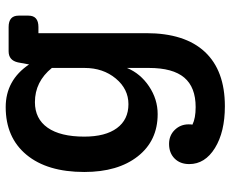

<svg xmlns="http://www.w3.org/2000/svg" viewBox="-86 -464 790 657"><g transform="rotate(-90 308.5 -135.0)"><path d="M545 -500Q584 -500 584 -466V-432Q584 -398 545 -398H524V-29Q524 103 460 171.5Q396 240 274 240Q186 240 131 206Q76 172 76 118Q76 87 95 68Q114 49 145 49Q174 49 193 68.5Q212 88 212 116Q212 125 211 129Q233 140 271 140Q339 140 372 101Q405 62 405 -20V-95Q386 -49 342 -19.5Q298 10 247 10Q156 10 102.5 -58Q49 -126 49 -241Q49 -368 108 -439Q167 -510 271 -510Q363 -510 417 -430L424 -468Q431 -500 462 -500ZM281 -90Q333 -90 369 -133.5Q405 -177 405 -240V-352Q358 -410 288 -410Q231 -410 200.5 -366.5Q170 -323 170 -241Q170 -169 199 -129.5Q228 -90 281 -90Z"/></g></svg>

Font: Solway Medium
Style: Regular
Weight: 500
Designer: Mariya V. Pigoulevskaya
Foundry: The Northern Block Ltd.
Version: Version 1.000;hotconv 1.0.109;makeotfexe 2.5.65596